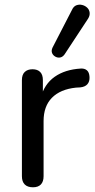

<svg xmlns="http://www.w3.org/2000/svg" viewBox="-20 -788 405 815"><path d="M120 7Q97 7 85 -5Q73 -17 73 -40V-448Q73 -471 85 -482.5Q97 -494 118 -494Q139 -494 150.5 -482.5Q162 -471 162 -448V-371H152Q168 -431 212 -462Q256 -493 323 -497Q339 -498 349 -489.5Q359 -481 360 -461Q361 -442 351 -430.5Q341 -419 320 -417L302 -416Q236 -409 200.5 -373Q165 -337 165 -274V-40Q165 -17 153.5 -5Q142 7 120 7ZM254 -557Q246 -546 235.5 -544Q225 -542 215 -547.5Q205 -553 201 -563Q197 -573 203 -586L285 -745Q292 -761 304 -765.5Q316 -770 328.5 -767Q341 -764 350 -755.5Q359 -747 360.5 -734.5Q362 -722 354 -709Z"/></svg>

Font: Nunito Medium
Style: Regular
Weight: 500
Designer: Vernon Adams
Foundry: Vernon Adams
Version: Version 3.602